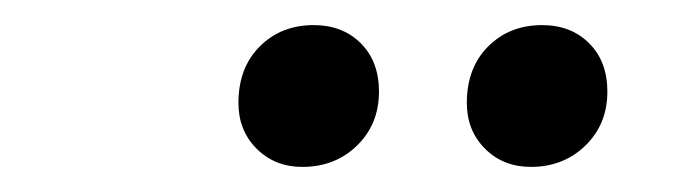

<svg xmlns="http://www.w3.org/2000/svg" viewBox="-20 -735 540 153"><path d="M403 -602Q381 -602 366.5 -616.5Q352 -631 352 -653Q352 -681 369 -698Q386 -715 412 -715Q435 -715 449.5 -700.5Q464 -686 464 -662Q464 -636 446.5 -619Q429 -602 403 -602ZM221 -602Q199 -602 184.5 -616.5Q170 -631 170 -653Q170 -681 187 -698Q204 -715 230 -715Q253 -715 267.5 -700.5Q282 -686 282 -662Q282 -636 264.5 -619Q247 -602 221 -602Z"/></svg>

Font: Radio Canada Big
Style: Italic
Weight: 400
Italic angle: -12°
Designer: Étienne Aubert Bonn
Foundry: Coppers and Brasses
Version: Version 1.001